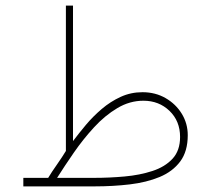

<svg xmlns="http://www.w3.org/2000/svg" viewBox="-20 -663 751 683"><path d="M151.4 -30.3Q163.6 -50.8 182.9 -78.1Q202.1 -105.5 214.4 -126V-643.1H239.7V-161.1Q260.3 -188.5 285.6 -218.8Q311 -249 342 -275.4Q373 -301.8 409.2 -318.4Q445.3 -335 486.8 -335Q532.7 -335 569.1 -314Q605.5 -293 626.7 -258.3Q647.9 -223.6 647.9 -182.1Q647.9 -124.5 621.1 -88.6Q594.2 -52.7 547.9 -33.4Q501.5 -14.2 441.9 -7.1Q382.3 0 316.9 0H63V-30.3ZM490.2 -304.7Q441.4 -304.7 397.2 -278.3Q353 -252 314.5 -210Q275.9 -168 242.9 -120.4Q210 -72.8 183.1 -30.3H314.9Q369.1 -30.3 423.1 -35.2Q477.1 -40 522 -54.7Q566.9 -69.3 593.8 -98.4Q620.6 -127.4 620.6 -175.8Q620.6 -232.4 583 -268.6Q545.4 -304.7 490.2 -304.7Z"/></svg>

Font: Vazirmatn FD NL Thin
Style: Regular
Weight: 100
Designer: Saber Rastikerdar
Foundry: Saber Rastikerdar
Version: Version 33.003